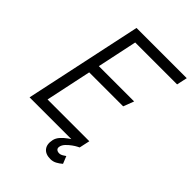

<svg xmlns="http://www.w3.org/2000/svg" viewBox="-238 -770 1027 1027"><g transform="rotate(45 275.5 -256.0)"><path d="M171 -667H551L538 -607H221L173 -380H440L417 -320H160L105 -60H421L408 0H29ZM408 0Q408 0 397 5.5Q386 11 371.5 21.5Q357 32 344 45.5Q331 59 328 75Q326 87 333 93.5Q340 100 353 100Q364 100 377 91.5Q390 83 390 83L407 125Q392 138 376 146.5Q360 155 341 155Q304 155 287 133.5Q270 112 278 75Q282 56 297 39.5Q312 23 329.5 10.5Q347 -2 360 -9Q373 -16 373 -16Z"/></g></svg>

Font: Epunda Sans Light
Style: Italic
Weight: 300
Italic angle: -12.0243°
Designer: Simon Atzbach
Foundry: typofactur
Version: Version 2.204